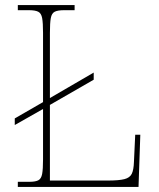

<svg xmlns="http://www.w3.org/2000/svg" viewBox="-20 -734 623 754"><path d="M50 0V-20H95Q119 -20 130.5 -26Q142 -32 145.5 -51Q149 -70 149 -108V-306L38 -243V-269L149 -333V-605Q149 -644 145.5 -663Q142 -682 130 -688Q118 -694 94 -694H50V-714H273V-694H232Q207 -694 195 -688Q183 -682 179.5 -663Q176 -644 176 -605V-349L348 -449V-421L176 -322V-25H403Q447 -25 468.5 -30.5Q490 -36 497.5 -51.5Q505 -67 506 -98L511 -205H531L524 0Z"/></svg>

Font: Noto Serif Kannada Thin
Style: Regular
Weight: 250
Version: Version 2.003